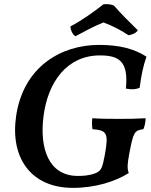

<svg xmlns="http://www.w3.org/2000/svg" viewBox="-20 -903 731 932"><path d="M346 -727C386 -748 436 -776 482 -794C524 -779 566 -757 604 -732C624 -735 641 -743 649 -756C604 -800 566 -838 533 -876C517 -883 499 -884 482 -882C436 -846 378 -804 322 -775C322 -759 331 -737 346 -727ZM460 -685C279 -685 93 -581 58 -338C29 -136 131 9 334 9C443 9 540 -22 605 -63C597 -86 598 -106 607 -154C627 -261 632 -270 676 -276C683 -292 686 -309 687 -329C634 -326 603 -326 559 -326C517 -326 474 -326 428 -329C426 -312 426 -292 429 -276C499 -270 508 -258 489 -152C477 -87 471 -74 445 -63C414 -50 380 -49 358 -49C214 -49 172 -186 191 -337C212 -506 306 -634 465 -634C556 -634 605 -607 591 -473C615 -468 637 -468 658 -477C665 -533 675 -583 691 -628C630 -667 559 -685 460 -685Z"/></svg>

Font: Vollkorn Semibold
Style: Italic
Weight: 600
Italic angle: -11°
Designer: Friedrich Althausen
Foundry: Friedrich Althausen
Version: Version 4.015;PS 004.015;hotconv 1.0.88;makeotf.lib2.5.64775